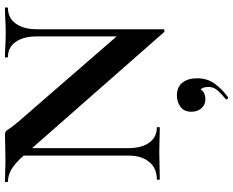

<svg xmlns="http://www.w3.org/2000/svg" viewBox="-103 -562 941 775"><g transform="rotate(-90 367.5 -174.5)"><path d="M127 -127V-602L157 -600V-127Q157 -74 179 -43Q201 -12 240 -12Q242 -12 242 -6Q242 0 240 0Q218 0 194.5 -1Q171 -2 143 -2Q113 -2 84.5 -1Q56 0 32 0Q29 0 29 -6Q29 -12 32 -12Q76 -12 101.5 -43Q127 -74 127 -127ZM637 15Q637 18 632.5 18.5Q628 19 626 18L133 -543Q97 -584 72 -598.5Q47 -613 22 -613Q20 -613 20 -619Q20 -625 22 -625Q42 -625 63 -624Q84 -623 102 -623Q138 -623 167 -624Q196 -625 212 -625Q225 -625 231.5 -613.5Q238 -602 262 -573L629 -150ZM637 -497V15L608 -15V-497Q608 -550 586 -581.5Q564 -613 525 -613Q523 -613 523 -619Q523 -625 525 -625Q547 -625 570.5 -623.5Q594 -622 622 -622Q649 -622 675 -623.5Q701 -625 723 -625Q725 -625 725 -619Q725 -613 723 -613Q683 -613 660 -581.5Q637 -550 637 -497ZM363 275Q359 277 355.5 272.5Q352 268 356 265Q374 251 389 234.5Q404 218 404 198Q404 175 395 166Q386 157 372 156L399 137Q400 160 388.5 172Q377 184 353 184Q332 184 318 168Q304 152 304 127Q304 98 324 83.5Q344 69 369 69Q404 69 421.5 91.5Q439 114 439 150Q439 192 417 222Q395 252 363 275Z"/></g></svg>

Font: Cormorant Light
Style: Regular
Weight: 300
Designer: Christian Thalmann (Catharsis Fonts)
Foundry: Catharsis Fonts
Version: Version 4.000